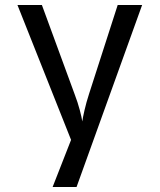

<svg xmlns="http://www.w3.org/2000/svg" viewBox="-20 -750 640 770"><path d="M191 0 265 -189 50 -730H148L279 -373Q292 -339 300 -308.5Q308 -278 310 -263Q312 -278 319 -308.5Q326 -339 337 -373L452 -730H550L287 0Z"/></svg>

Font: Pitagon Sans Mono
Style: Regular
Weight: 400
Monospace: yes
Designer: Travis Tran
Foundry: Pitagon
Version: Version 1.001;gftools[0.9.26]